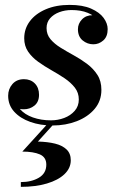

<svg xmlns="http://www.w3.org/2000/svg" viewBox="-20 -490 474 765"><path d="M189.5 10Q141 10 100.8 -4.2Q60.5 -18.5 36.5 -45Q12.5 -71.5 12.5 -108.5Q12.5 -135.5 29.5 -155Q46.5 -174.5 75.5 -174.5Q102 -174.5 118.8 -157.5Q135.5 -140.5 135.5 -112.5Q135.5 -84 117.2 -69.2Q99 -54.5 74.5 -54.5Q57.5 -54.5 43.8 -61.2Q30 -68 21.8 -80Q13.5 -92 13.5 -108.5H40.5Q40.5 -77.5 59.5 -55.5Q78.5 -33.5 111.2 -22Q144 -10.5 183 -10.5Q210.5 -10.5 235.8 -20Q261 -29.5 277.5 -48.2Q294 -67 294 -93.5Q294 -120.5 278.2 -140.8Q262.5 -161 237.8 -177.8Q213 -194.5 185 -210.2Q157 -226 132.2 -243.8Q107.5 -261.5 92 -284.2Q76.5 -307 76.5 -337.5Q76.5 -375.5 99 -405.5Q121.5 -435.5 162.5 -453Q203.5 -470.5 257.5 -470.5Q309 -470.5 342.8 -455.8Q376.5 -441 392.8 -418.8Q409 -396.5 409 -374Q409 -344 391.5 -328.8Q374 -313.5 352 -313.5Q328 -313.5 309.2 -329Q290.5 -344.5 290.5 -373.5Q290.5 -396 306.8 -412.8Q323 -429.5 349 -429.5Q371.5 -429.5 389.8 -414Q408 -398.5 408 -374H384.5Q384.5 -393.5 370.2 -410.8Q356 -428 329.2 -439Q302.5 -450 265 -450Q239 -450 216.2 -441.5Q193.5 -433 179.5 -417Q165.5 -401 165.5 -378Q165.5 -352.5 181.2 -333.8Q197 -315 221.8 -299.8Q246.5 -284.5 274.8 -269Q303 -253.5 327.8 -234.8Q352.5 -216 368.2 -191.5Q384 -167 384 -132Q384 -88 357.2 -56.2Q330.5 -24.5 286.2 -7.2Q242 10 189.5 10ZM63 254.5V235.5Q105.5 235.5 135 218Q164.5 200.5 164.5 166Q164.5 136.5 138.8 125.2Q113 114 69 114L177.5 -5.5H203L131 74Q170 75 199.2 82.2Q228.5 89.5 245.2 105.5Q262 121.5 262 148.5Q262 180 236.8 204Q211.5 228 166.8 241.2Q122 254.5 63 254.5Z"/></svg>

Font: Bodoni Moda 11pt SemiBold
Style: Italic
Weight: 600
Italic angle: -13°
Designer: Owen Earl
Foundry: indestructible type
Version: Version 2.004